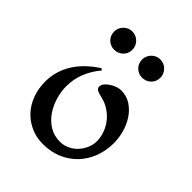

<svg xmlns="http://www.w3.org/2000/svg" viewBox="-139 -509 602 602"><g transform="rotate(45 161.5 -208.0)"><path d="M306.2 -144Q306.2 -109.9 294.9 -80.6Q283.7 -51.3 263.2 -29.8Q242.7 -8.3 214.1 3.9Q185.5 16.1 150.9 16.1Q120.1 16.1 95.5 4.6Q70.8 -6.8 53.2 -26.4Q35.6 -45.9 26.4 -72Q17.1 -98.1 17.1 -127.9Q17.1 -152.8 24.2 -175.3Q31.2 -197.8 43.9 -217Q56.6 -236.3 74.2 -252.7Q91.8 -269 112.3 -282.2L118.2 -277.8Q97.7 -253.9 85.9 -225.1Q74.2 -196.3 74.2 -164.1Q74.2 -140.6 81.3 -116.5Q88.4 -92.3 102.1 -72.3Q115.7 -52.2 136.2 -39.6Q156.7 -26.9 183.1 -26.9Q199.7 -26.9 214.4 -33.7Q229 -40.5 240 -52.2Q251 -64 257.6 -78.9Q264.2 -93.8 264.2 -109.9Q264.2 -125.5 259.5 -140.4Q254.9 -155.3 246.6 -168.2Q238.3 -181.2 226.6 -191.7Q214.8 -202.1 201.2 -209Q193.4 -212.9 186.3 -214.8Q179.2 -216.8 170.9 -219.2Q167.5 -219.7 163.6 -220.9Q159.7 -222.2 156.2 -223.9Q152.8 -225.6 150.4 -228.5Q147.9 -231.4 147.9 -235.8Q147.9 -244.6 154.3 -252Q160.6 -259.3 169.4 -264.9Q178.2 -270.5 188 -273.7Q197.8 -276.9 205.1 -276.9Q230 -276.9 249 -264.2Q268.1 -251.5 280.8 -231.9Q293.5 -212.4 299.8 -189Q306.2 -165.5 306.2 -144ZM140.1 -392.1Q140.1 -374 128.2 -362.5Q116.2 -351.1 99.1 -351.1Q83 -351.1 71 -362.5Q59.1 -374 59.1 -392.1Q59.1 -399.9 62.3 -407.2Q65.4 -414.6 71 -420.2Q76.7 -425.8 83.7 -429Q90.8 -432.1 99.1 -432.1Q107.9 -432.1 115.2 -429Q122.6 -425.8 128.2 -420.2Q133.8 -414.6 137 -407.2Q140.1 -399.9 140.1 -392.1ZM264.2 -392.1Q264.2 -374 252.2 -362.5Q240.2 -351.1 223.1 -351.1Q207 -351.1 195.1 -362.5Q183.1 -374 183.1 -392.1Q183.1 -399.9 186.3 -407.2Q189.5 -414.6 195.1 -420.2Q200.7 -425.8 207.8 -429Q214.8 -432.1 223.1 -432.1Q231.9 -432.1 239.3 -429Q246.6 -425.8 252.2 -420.2Q257.8 -414.6 261 -407.2Q264.2 -399.9 264.2 -392.1Z"/></g></svg>

Font: Montez
Style: Regular
Weight: 400
Designer: Astigmatic (AOETI)
Foundry: Astigmatic (AOETI)
Version: Version 1.000